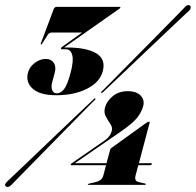

<svg xmlns="http://www.w3.org/2000/svg" viewBox="-32 -727 771 756"><path d="M402 -138.5Q403.5 -142.5 407.5 -145L543.5 -243Q551 -248 554.5 -248Q558.5 -248 557 -243L515 -84.5H562.5Q566.5 -84.5 566 -81Q564 -76.5 558.5 -76.5H512.5L502 -36.5Q495.5 -14 514.5 -10L539 -4.5Q543 -3 542.5 -1.5Q541.5 1 537.5 1H318Q313 1 314 -1.5Q314.5 -3 320.5 -4.5L344 -10Q355.5 -12.5 363.5 -18.2Q371.5 -24 375 -36.5L385.5 -76.5H248.5Q246 -76.5 246.5 -79.5Q247.5 -82 249.5 -83.5L379.5 -173.5Q402 -188.5 408 -211Q412 -224.5 402.8 -238.2Q393.5 -252 384.8 -268Q376 -284 381.5 -304Q388.5 -329.5 412.5 -348.8Q436.5 -368 470.5 -368Q506 -368 522.2 -350.2Q538.5 -332.5 531.5 -308Q525 -284.5 507 -262.2Q489 -240 441.5 -207.5L263 -84.5H387.5ZM373 -363.5Q369 -358.5 367.5 -361.5Q364 -363 369 -367.5Q374 -372 399 -397.5Q424 -423 460.8 -460Q497.5 -497 537.8 -538Q578 -579 613.8 -615Q649.5 -651 672.2 -674.5Q695 -698 696.5 -699.5Q709 -712.5 717 -703.5Q720 -700.5 718.5 -694.5Q717 -688.5 712 -684.5Q710.5 -683.5 686.8 -661Q663 -638.5 626 -603.5Q589 -568.5 547.5 -529Q506 -489.5 468 -453.5Q430 -417.5 404 -392.8Q378 -368 373 -363.5ZM336 -335.5Q340 -341.5 343 -338.5Q346.5 -337 339.5 -331.5Q335 -327.5 310 -302Q285 -276.5 248 -238.8Q211 -201 170.5 -159.8Q130 -118.5 94.2 -82Q58.5 -45.5 35.2 -21.8Q12 2 10.5 3.5Q6 8 0 8.8Q-6 9.5 -9 7Q-17 0 -3 -13Q-1.5 -14.5 22.5 -37.2Q46.5 -60 83.5 -95.2Q120.5 -130.5 162 -170.2Q203.5 -210 241.5 -246Q279.5 -282 305.5 -306.8Q331.5 -331.5 336 -335.5ZM372.5 -446Q361 -403 310.5 -377.5Q260 -352 189.5 -352Q125 -352 96.8 -377.8Q68.5 -403.5 78 -440.5Q84 -463.5 104.8 -479.2Q125.5 -495 148.5 -495Q169 -495 179.5 -479.8Q190 -464.5 183.5 -440.5L173.5 -403.5Q168.5 -385 173.5 -372.2Q178.5 -359.5 192 -359.5Q207 -359.5 220.2 -376Q233.5 -392.5 246 -441Q258.5 -487 252.5 -510Q246.5 -533 227.5 -533H213Q207 -533 208 -537.5Q208.5 -540 212.5 -542.5L291.5 -599H172.5Q161.5 -599 155.5 -589L133.5 -554.5Q132 -552 130 -552Q127.5 -552 128.5 -555.5L179 -690Q182.5 -700 191 -700H438.5Q443 -700 442 -697Q441.5 -695 437 -692L220.5 -540H231.5Q308 -540 346.8 -517.2Q385.5 -494.5 372.5 -446Z"/></svg>

Font: Fraunces 144pt Black
Style: Italic
Weight: 900
Italic angle: -16°
Version: Version 1.000;[0bf87f6ff]